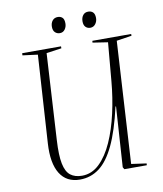

<svg xmlns="http://www.w3.org/2000/svg" viewBox="-97 -971 899 1062"><g transform="rotate(-10 353.0 -439.5)"><path d="M559 -22 644 -10 643 0H517L510 -12L532 -350H529Q499 -218 461 -138Q423 -58 375 -22Q327 14 266 14Q191 14 154.5 -44.5Q118 -103 125 -214L156 -707L71 -718L72 -730H290V-719L205 -707L177 -223Q172 -139 181.5 -91.5Q191 -44 216 -24.5Q241 -5 281 -5Q336 -5 379 -46.5Q422 -88 453 -157.5Q484 -227 503.5 -313.5Q523 -400 531 -491L550 -707L465 -720L466 -730H684V-720L599 -707ZM259 -845Q259 -866 270 -879.5Q281 -893 300 -893Q316 -893 326 -883.5Q336 -874 336 -851Q336 -832 325.5 -817.5Q315 -803 297 -803Q281 -803 270 -813.5Q259 -824 259 -845ZM431 -845Q431 -866 441.5 -879.5Q452 -893 471 -893Q488 -893 498 -883Q508 -873 508 -851Q508 -832 497 -817.5Q486 -803 468 -803Q452 -803 441.5 -813.5Q431 -824 431 -845Z"/></g></svg>

Font: Literata 72pt ExtraLight
Style: Italic
Weight: 200
Italic angle: -2°
Designer: Latin by Veronika Burian and Jose Scaglione. Greek by Irene Vlachou. Cyrillic by Vera Evstafieva
Foundry: TypeTogether
Version: Version 3.002